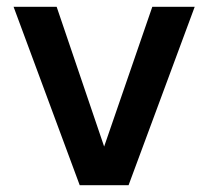

<svg xmlns="http://www.w3.org/2000/svg" viewBox="-20 -546 613 566"><path d="M215 0 20 -526H147L287 -114L429 -526H554L359 0Z"/></svg>

Font: DM Sans 9pt
Style: Semibold
Weight: 600
Designer: Colophon Foundry, Jonny Pinhorn
Foundry: Colophon Foundry
Version: Version 4.004;gftools[0.9.30]